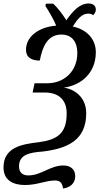

<svg xmlns="http://www.w3.org/2000/svg" viewBox="-30 -870 569 1100"><path d="M331 210C373 205 401 179 401 139C401 105 379 78 333 78C257 78 207 135 132 135C97 135 79 116 79 83C79 16 137 4 216 -2C354 -19 464 -65 464 -221C464 -318 390 -361 336 -368C437 -382 519 -453 519 -571C519 -648 465 -702 387 -718C411 -757 438 -792 475 -792C488 -792 496 -789 504 -783C514 -794 519 -803 519 -815C519 -838 502 -850 478 -850C426 -850 388 -807 350 -754C330 -786 302 -824 275 -849H233L230 -836C249 -807 276 -762 292 -723C196 -716 119 -663 119 -585C119 -538 155 -523 198 -523C213 -603 243 -672 322 -672C385 -672 413 -626 413 -567C413 -458 334 -393 241 -393H168L157 -340H225C311 -340 352 -294 352 -220C352 -105 298 -69 190 -55C94 -44 -10 -25 -10 89C-10 168 52 190 114 190C183 190 232 164 285 164C319 164 327 183 331 210Z"/></svg>

Font: Noto Serif Condensed Medium
Style: Italic
Weight: 500
Width: 3
Italic angle: -12°
Designer: Monotype Design Team
Foundry: Monotype Imaging Inc.
Version: Version 2.013